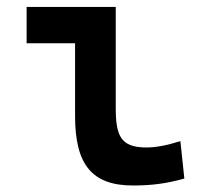

<svg xmlns="http://www.w3.org/2000/svg" viewBox="-20 -538 626 567"><path d="M373 9.8C427.7 9.8 472.7 3.9 524.4 -10.7L512.7 -121.1C471.2 -108.4 440.4 -102.5 412.1 -102.5C335.9 -102.5 321.8 -137.7 321.8 -219.7V-517.6H58.6V-410.2H201.7V-195.3C201.7 -51.8 251.5 9.8 373 9.8Z"/></svg>

Font: Cascadia Mono SemiBold
Style: Regular
Weight: 600
Monospace: yes
Designer: Aaron Bell
Foundry: Saja Typeworks
Version: Version 2404.023